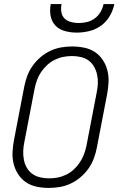

<svg xmlns="http://www.w3.org/2000/svg" viewBox="-20 -910 590 942"><path d="M219 12Q189 12 160 6Q131 0 108 -15.5Q85 -31 69.5 -54.5Q54 -78 47 -106Q40 -134 41.5 -164Q43 -194 49 -225L99 -485Q104 -511 113.5 -537Q123 -563 140 -587Q157 -611 179.5 -630Q202 -649 228 -661Q254 -673 280.5 -677.5Q307 -682 334 -682Q364 -682 393.5 -676Q423 -670 446 -654.5Q469 -639 484.5 -615.5Q500 -592 507 -564Q514 -536 512.5 -506Q511 -476 505 -445L455 -185Q450 -159 440.5 -133Q431 -107 414 -83Q397 -59 374.5 -40Q352 -21 326 -9Q300 3 273 7.5Q246 12 219 12ZM221 -35Q242 -35 263 -39Q284 -43 304.5 -53Q325 -63 342 -78.5Q359 -94 371.5 -113Q384 -132 392 -153Q400 -174 404 -194L454 -454Q459 -477 460 -499.5Q461 -522 456.5 -543Q452 -564 442 -582Q432 -600 415.5 -612.5Q399 -625 377.5 -630Q356 -635 333 -635Q312 -635 291 -631Q270 -627 249.5 -617Q229 -607 212 -591.5Q195 -576 182 -557Q169 -538 161.5 -517Q154 -496 150 -476L100 -216Q95 -193 94 -170.5Q93 -148 97 -127Q101 -106 111 -88Q121 -70 138 -57.5Q155 -45 176.5 -40Q198 -35 221 -35ZM357 -750Q327 -750 299 -757.5Q271 -765 252.5 -784Q234 -803 228.5 -831.5Q223 -860 229 -890H282Q278 -870 281 -851Q284 -832 296.5 -819.5Q309 -807 328 -802Q347 -797 367 -797Q387 -797 407 -802Q427 -807 444.5 -819.5Q462 -832 473 -851Q484 -870 488 -890H541Q535 -860 518.5 -831.5Q502 -803 475.5 -784Q449 -765 418 -757.5Q387 -750 357 -750Z"/></svg>

Font: Lode Dark Term
Style: Italic
Weight: 400
Italic angle: -11°
Monospace: yes
Designer: Belleve Invis
Foundry: Belleve Invis
Version: Version 29.2.0